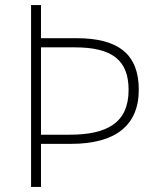

<svg xmlns="http://www.w3.org/2000/svg" viewBox="-20 -734 620 754"><path d="M525 -382C525 -520 446 -584 281 -584H141V-714H102V0H141V-169H258C432 -169 525 -240 525 -382ZM253 -205H141V-548H274C420 -548 485 -498 485 -381C485 -249 397 -205 253 -205Z"/></svg>

Font: Noto Sans Georgian ExtraLight
Style: Regular
Weight: 200
Designer: Monotype Design Team, Akaki Razmadze
Foundry: Google LLC
Version: Version 2.005